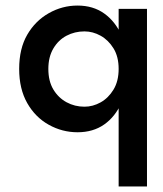

<svg xmlns="http://www.w3.org/2000/svg" viewBox="-20 -472 586 691"><path d="M407 199H509V-440H407ZM49 -224Q49 -152 78 -101Q107 -50 155.5 -23Q204 4 259 4Q315 4 355 -24Q395 -52 417.5 -103Q440 -154 440 -224Q440 -294 417.5 -344.5Q395 -395 355 -423.5Q315 -452 259 -452Q204 -452 155.5 -424.5Q107 -397 78 -347Q49 -297 49 -224ZM154 -224Q154 -267 172 -297.5Q190 -328 219.5 -343.5Q249 -359 284 -359Q314 -359 342 -343.5Q370 -328 388.5 -298Q407 -268 407 -224Q407 -180 388.5 -149.5Q370 -119 342 -103.5Q314 -88 284 -88Q249 -88 219.5 -104Q190 -120 172 -150Q154 -180 154 -224Z"/></svg>

Font: SpinnyJost
Style: Regular
Weight: 500
Version: Version 3.710